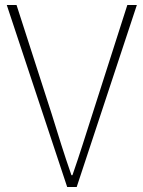

<svg xmlns="http://www.w3.org/2000/svg" viewBox="-20 -746 572 766"><path d="M248 0H286L526 -726H488L349 -292C320 -202 300 -136 269 -47H265C234 -136 214 -202 186 -292L46 -726H7Z"/></svg>

Font: Genne Gothic ExtraLight
Style: Regular
Weight: 250
Designer: Ryoko NISHIZUKA (kana & ideographs); Paul D. Hunt (Latin, Greek & Cyrillic); Wenlong ZHANG (bopomofo); Sandoll Communica
Foundry: Adobe Systems Incorporated
Version: Version 1.004;PS 1.004;hotconv 16.6.51;makeotf.lib2.5.65220